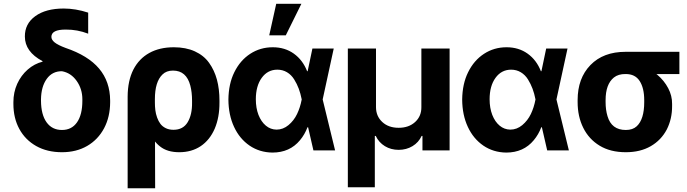

<svg xmlns="http://www.w3.org/2000/svg" viewBox="-20 -806 3684 1029"><path d="M113.3 -610.4Q112.8 -678.7 169.2 -719.5Q225.6 -760.3 321.3 -760.3Q385.3 -760.3 452.6 -738.3V-625.5Q394.5 -647.9 333 -647.5Q255.4 -647.9 255.4 -608.4Q255.4 -592.8 272.9 -578.6Q290.5 -564.5 331.1 -549.3Q452.1 -508.3 511 -438.5Q569.8 -368.7 570.3 -267.1V-257.3Q569.8 -179.2 538.1 -119.1Q505.4 -57.6 447.3 -23.9Q389.2 9.8 312 9.8Q232.9 9.8 173.8 -23.4Q115.2 -56.6 83.5 -115Q51.8 -173.3 51.8 -249V-258.8Q51.8 -311.5 72.3 -356.9Q92.8 -401.9 128.4 -433.1Q164.1 -464.4 208.5 -475.6L207.5 -478.5Q113.3 -528.8 113.3 -610.4ZM199.7 -273.9V-266.1Q200.2 -191.4 229.7 -150.4Q259.3 -109.4 312 -109.4Q364.3 -109.4 392.8 -150.4Q421.4 -191.4 421.4 -266.1V-273.9Q421.4 -329.1 390.9 -372.3Q360.4 -415.5 312 -424.3Q260.3 -424.8 230.5 -383.3Q200.7 -341.8 199.7 -273.9Z M811.5 203.1H664.1V-288.6Q664.6 -373.5 694.8 -433.1Q725.1 -491.7 780.3 -522.2Q835.4 -552.7 911.6 -552.7Q976.1 -552.7 1024.2 -530.8Q1072.3 -508.8 1100.6 -469.2Q1128.9 -429.7 1142.6 -379.2Q1156.2 -328.6 1156.2 -266.6V-256.8Q1156.7 -177.7 1130.9 -116.7Q1104.5 -55.7 1055.9 -22.9Q1007.3 9.8 940.4 9.8Q876.5 9.8 837.9 -21Q800.8 -49.8 778.8 -102.3Q756.8 -154.8 742.7 -232.9L810.1 -257.8Q810.1 -235.4 812.5 -215.6Q814.9 -195.8 822 -176Q829.1 -156.2 839.8 -142.1Q850.6 -127.9 868.4 -119.1Q886.2 -110.4 909.7 -110.4Q961.4 -110.4 985.8 -151.1Q1010.3 -191.9 1009.3 -256.8V-266.6Q1009.3 -311.5 1000 -347.2Q979 -427.7 907.2 -427.7Q871.6 -427.7 850.6 -406.7Q810.1 -367.7 810.1 -274.4Z M1439.9 11.7Q1371.1 10.7 1317.9 -25.4Q1264.2 -62 1234.4 -126Q1204.6 -189.9 1204.1 -272.5Q1205.1 -356.9 1235.8 -418.9Q1267.1 -482.4 1321 -517.6Q1375 -552.7 1441.9 -552.7Q1506.8 -552.7 1554.7 -518.6Q1602.5 -484.4 1626 -424.3H1671.9L1709 -274.4L1775.9 0H1659.7L1596.7 -274.4Q1590.8 -304.7 1581.3 -330.3Q1571.8 -356 1556.6 -380.4Q1541.5 -404.8 1518.3 -418.7Q1495.1 -432.6 1466.3 -432.6Q1414.6 -432.6 1382.8 -388.9Q1351.1 -345.2 1351.1 -273.9Q1351.1 -227.5 1365.2 -190.4Q1379.9 -153.3 1404.8 -132.6Q1429.7 -111.8 1461.9 -111.3Q1497.1 -111.3 1526.1 -135.5Q1555.2 -159.7 1572 -194.8Q1588.9 -230 1596.7 -271.5L1654.3 -545.9H1768.6L1709 -271.5L1671.9 -124H1627.9Q1613.3 -85 1587.9 -54.7Q1533.2 11.7 1439.9 11.7ZM1511.7 -616.7H1422.9L1460.4 -785.6H1595.2Z M1988.8 197.8H1844.2V-545.9H1995.1V-231.9Q1995.1 -183.6 2028.6 -152.3Q2062 -121.1 2116.7 -121.1Q2170.9 -121.1 2204.8 -152.1Q2238.8 -183.1 2238.3 -231.9V-545.9H2389.6V0H2244.1V-77.6H2239.7Q2223.6 -42.5 2190.7 -22.7Q2157.7 -2.9 2116.7 -2.9Q2075.2 -2.9 2042.7 -22.7Q2010.3 -42.5 1993.7 -77.6H1988.8Z M2692.9 11.7Q2624 10.7 2570.8 -25.4Q2517.1 -62 2487.3 -126Q2457.5 -189.9 2457 -272.5Q2458 -356.9 2488.8 -418.9Q2520 -482.4 2574 -517.6Q2627.9 -552.7 2694.8 -552.7Q2759.8 -552.7 2807.6 -518.6Q2855.5 -484.4 2878.9 -424.3H2924.8L2961.9 -274.4L3028.8 0H2912.6L2849.6 -274.4Q2843.8 -304.7 2834.2 -330.3Q2824.7 -356 2809.6 -380.4Q2794.4 -404.8 2771.2 -418.7Q2748 -432.6 2719.2 -432.6Q2667.5 -432.6 2635.7 -388.9Q2604 -345.2 2604 -273.9Q2604 -227.5 2618.2 -190.4Q2632.8 -153.3 2657.7 -132.6Q2682.6 -111.8 2714.8 -111.3Q2750 -111.3 2779.1 -135.5Q2808.1 -159.7 2825 -194.8Q2841.8 -230 2849.6 -271.5L2907.2 -545.9H3021.5L2961.9 -271.5L2924.8 -124H2880.9Q2866.2 -85 2840.8 -54.7Q2786.1 11.7 2692.9 11.7Z M3075.7 -258.8V-269.5Q3075.7 -386.7 3144.5 -457.5Q3213.4 -528.3 3332.5 -528.3Q3344.2 -522 3355 -505.9Q3383.3 -461.4 3429.7 -446.3Q3468.8 -433.6 3503.4 -404.8Q3539.6 -374 3561 -333.5Q3582.5 -293 3582 -249V-238.3Q3582.5 -169.4 3553.7 -112.3Q3523.4 -54.7 3467.5 -22.5Q3411.6 9.8 3334 9.8Q3251 9.8 3193.4 -25.4Q3136.2 -60.1 3106 -120.8Q3075.7 -181.6 3075.7 -258.8ZM3225.6 -269.5V-258.8Q3225.6 -217.3 3235.8 -183.6Q3257.3 -109.4 3334 -109.4Q3371.1 -109.4 3392.6 -129.4Q3432.6 -166.5 3432.6 -258.8V-269.5Q3432.6 -334 3408.2 -371.8Q3383.8 -409.7 3332.5 -409.2Q3293.9 -409.7 3270 -390.6Q3225.6 -354.5 3225.6 -269.5ZM3332.5 -528.3H3621.1V-409.2H3332.5Z"/></svg>

Font: Inter Tight Stencil
Style: Bold
Weight: 700
Designer: Rasmus Andersson
Foundry: rsms
Version: Version 3.004;Glyphs 3.1.2 (3151)